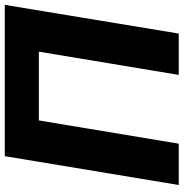

<svg xmlns="http://www.w3.org/2000/svg" viewBox="-2 -766 768 803"><g transform="rotate(-90 381.5 -364.0)"><path d="M763.2 -727.5 643.1 0H470.2L567.4 -585H279.8L182.6 0H9.8L130.4 -727.5Z"/></g></svg>

Font: Inter 18pt ExtraBold
Style: Italic
Weight: 800
Italic angle: -9.3988°
Designer: Rasmus Andersson
Foundry: rsms
Version: Version 4.001;git-66647c0bb